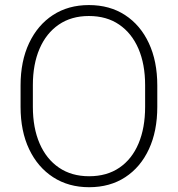

<svg xmlns="http://www.w3.org/2000/svg" viewBox="-20 -741 713 770"><path d="M610.8 -312.5Q610.8 -214.8 577.1 -142.6Q543.5 -70.3 482.2 -30.3Q420.9 9.8 337.4 9.8Q254.9 9.8 193.1 -30.3Q131.3 -70.3 96.9 -142.6Q62.5 -214.8 62.5 -312.5V-398.4Q62.5 -495.6 96.7 -568.1Q130.9 -640.6 192.4 -680.7Q253.9 -720.7 336.4 -720.7Q419.9 -720.7 481.4 -680.7Q543 -640.6 576.9 -568.1Q610.8 -495.6 610.8 -398.4ZM562 -399.4Q562 -483.4 535.2 -545.7Q508.3 -607.9 458 -642.3Q407.7 -676.8 336.4 -676.8Q266.1 -676.8 215.8 -642.3Q165.5 -607.9 138.7 -545.7Q111.8 -483.4 111.8 -399.4V-312.5Q111.8 -228 138.9 -165.5Q166 -103 216.6 -68.6Q267.1 -34.2 337.4 -34.2Q408.7 -34.2 459 -68.6Q509.3 -103 535.6 -165.5Q562 -228 562 -312.5Z"/></svg>

Font: Heebo ExtraLight
Style: Regular
Weight: 250
Designer: Oded Ezer
Foundry: Ezer Type House
Version: Version 3.100